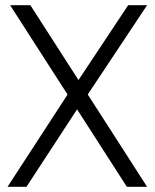

<svg xmlns="http://www.w3.org/2000/svg" viewBox="-20 -720 596 740"><path d="M19 -700H97L547 0H469ZM255 -378 312 -352 82 0H9ZM247 -358 474 -700H547L303 -333Z"/></svg>

Font: Pathway Extreme 28pt Light
Style: Regular
Weight: 300
Designer: Eduardo Rodriguez Tunni
Foundry: Eduardo Rodriguez Tunni
Version: Version 1.001;gftools[0.9.26]